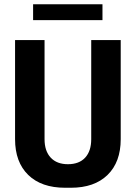

<svg xmlns="http://www.w3.org/2000/svg" viewBox="-20 -875 640 905"><path d="M287 10Q175 10 113 -50.5Q51 -111 51 -219V-686H190V-219Q190 -163 219 -132Q248 -101 300 -101Q353 -101 381.5 -132Q410 -163 410 -219V-686H549V-219Q549 -111 487 -50.5Q425 10 314 10ZM136 -780V-855H463V-780Z"/></svg>

Font: Chivo Mono Medium SemiBold
Style: Regular
Weight: 600
Monospace: yes
Version: Version 1.008